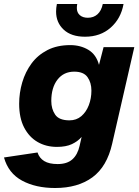

<svg xmlns="http://www.w3.org/2000/svg" viewBox="-63 -736 698 962"><path d="M213 206Q116 206 47.5 169Q-21 132 -43 53L125 28Q134 56 158.5 71Q183 86 226 86Q273 86 299.5 62.5Q326 39 336 -6L346 -50Q327 -28 297.5 -14Q268 0 222 0Q168 0 125.5 -24.5Q83 -49 58 -97Q33 -145 33 -216Q33 -271 48.5 -323.5Q64 -376 95 -418Q126 -460 174.5 -485Q223 -510 289 -510Q340 -510 379.5 -486.5Q419 -463 433 -411L456 -500H610L499 -16Q473 99 400 152.5Q327 206 213 206ZM285 -133Q320 -133 344.5 -154Q369 -175 382 -209Q395 -243 395 -282Q395 -322 375.5 -349.5Q356 -377 309 -377Q256 -377 225 -337Q194 -297 194 -230Q194 -190 213.5 -161.5Q233 -133 285 -133ZM556 -716Q543 -643 491.5 -597.5Q440 -552 363 -552Q294 -552 256 -587.5Q218 -623 218 -678Q218 -687 219 -696.5Q220 -706 222 -716H324Q323 -711 322.5 -706Q322 -701 322 -696Q322 -673 337 -660Q352 -647 377 -647Q406 -647 425.5 -664.5Q445 -682 452 -716Z"/></svg>

Font: Prodigy Sans
Style: Bold Italic
Weight: 700
Italic angle: -13°
Designer: Wei Huang
Foundry: Wei Huang
Version: Version 1.003; ttfautohint (v1.8.3)